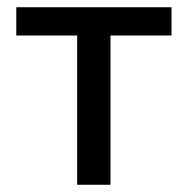

<svg xmlns="http://www.w3.org/2000/svg" viewBox="-20 -510 518 530"><path d="M193 0V-412H25V-490H453.5V-412H285V0Z"/></svg>

Font: Geologica Cursive Light
Style: Regular
Weight: 300
Designer: Sindre Bremnes, Frode Helland
Foundry: Monokrom Skriftforlag AS
Version: Version 1.010;gftools[0.9.28]